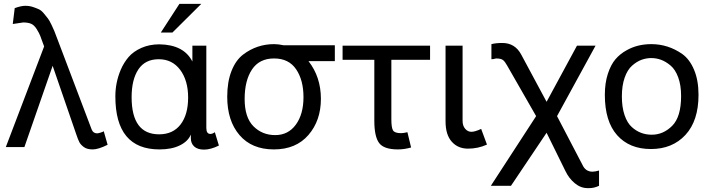

<svg xmlns="http://www.w3.org/2000/svg" viewBox="-20 -760 3659 992"><path d="M208 -520Q194 -559 188 -574.5Q182 -590 169 -610.5Q156 -631 140 -637.5Q124 -644 100 -644L46 -636L56 -718Q89 -730 110.5 -730Q132 -730 150 -724Q168 -718 181 -712Q194 -706 207.5 -689.5Q221 -673 228 -664Q235 -655 246.5 -631Q258 -607 261 -599Q282 -543 288 -528L454 -90Q462 -71 482 -71Q487 -71 500 -75Q513 -79 516 -82L536 -12Q488 12 459 12Q430 12 413.5 0Q397 -12 390 -25.5Q383 -39 374 -66L252 -420L106 0H10Z M907 -740H1020L871 -592H811ZM660 -258Q660 -66 802 -66Q874 -66 913 -117Q952 -168 952 -256Q952 -344 911 -399Q870 -454 800 -454Q730 -454 695 -401.5Q660 -349 660 -258ZM576 -262Q576 -334 604 -400Q620 -437 644.5 -465.5Q669 -494 710.5 -512.5Q752 -531 804 -531Q930 -529 974 -442V-524H1046V-99Q1046 -68 1067 -68Q1078 -68 1090 -77L1111 -8Q1068 13 1034.5 13Q1001 13 983.5 -3Q966 -19 966 -46V-65Q952 -30 909.5 -9Q867 12 804 12Q576 12 576 -262Z M1396 -458Q1320 -458 1282 -401Q1244 -344 1244 -248.5Q1244 -153 1289.5 -107.5Q1335 -62 1402 -62Q1469 -62 1508.5 -116Q1548 -170 1548 -258Q1548 -346 1510 -402Q1472 -458 1396 -458ZM1154 -260Q1154 -337 1176 -393Q1198 -449 1236 -478Q1307 -532 1396 -532Q1418 -532 1446 -526H1710V-444H1574Q1638 -362 1638 -249.5Q1638 -137 1573.5 -62.5Q1509 12 1395 12Q1281 12 1217.5 -62Q1154 -136 1154 -260Z M2036 12Q1963 12 1938.5 -21.5Q1914 -55 1914 -136V-451H1750V-524H2202V-451H2002V-144Q2002 -101 2010.5 -86.5Q2019 -72 2052 -72Q2065 -72 2085 -77L2104 2Q2069 12 2036 12Z M2370 -136Q2370 -110 2383.5 -94.5Q2397 -79 2415.5 -79Q2434 -79 2466 -94L2496 -13Q2450 8 2398 8Q2346 8 2314 -28Q2282 -64 2282 -133V-524H2370Z M3075 200Q3050 212 3024 212H3016Q2980 212 2949.5 186.5Q2919 161 2901 123L2804 -74L2620 200H2516L2750 -160L2601 -420Q2589 -442 2578.5 -450Q2568 -458 2543 -458Q2530 -454 2519 -454V-532Q2543 -538 2575 -538Q2641 -538 2673 -478L2804 -234L2961 -524H3057L2858 -160L2989 91Q3005 127 3041 127Q3055 127 3075 121Z M3499 -264Q3499 -320 3484 -360.5Q3469 -401 3444.5 -421.5Q3420 -442 3395.5 -451Q3371 -460 3345 -460Q3319 -460 3294.5 -451Q3270 -442 3246 -421Q3222 -400 3207.5 -359Q3193 -318 3193 -262Q3193 -206 3207 -165Q3221 -124 3245 -103Q3288 -64 3347.5 -64Q3407 -64 3453 -110Q3499 -156 3499 -264ZM3105 -270Q3105 -331 3120.5 -378.5Q3136 -426 3160 -454Q3184 -482 3217 -500Q3273 -532 3345 -532Q3432 -532 3505 -481Q3543 -454 3566 -399.5Q3589 -345 3589 -270Q3589 -136 3521.5 -63Q3454 10 3343 10Q3232 10 3168.5 -61.5Q3105 -133 3105 -270Z"/></svg>

Font: Autonym
Style: Regular
Weight: 500
Version: Version 1.0.20131126